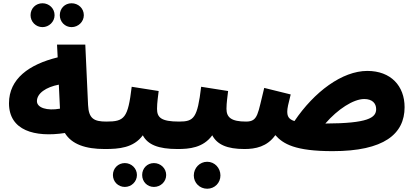

<svg xmlns="http://www.w3.org/2000/svg" viewBox="-20 -907 2551 1175"><path d="M418 -741C459 -741 493 -774 493 -814C493 -856 459 -887 418 -887C377 -887 346 -856 346 -814C346 -774 377 -741 418 -741ZM240 -741C280 -741 314 -774 314 -814C314 -856 280 -887 240 -887C199 -887 167 -856 167 -814C167 -774 199 -741 240 -741ZM621 5C687 5 721 -30 721 -81C721 -126 695 -163 631 -163C555 -163 523 -181 519 -264L502 -634H329L333 -556C158 -513 35 -425 35 -275C35 -108 193 -65 377 -93C419 -24 503 5 621 5ZM206 -288C206 -336 262 -374 340 -389L347 -242C268 -228 206 -247 206 -288Z M621 5C709 5 797 -2 854 -79C884 -22 948 5 1066 5C1133 5 1166 -30 1166 -81C1166 -126 1140 -163 1076 -163C966 -163 941 -188 941 -241C941 -279 948 -322 951 -350L786 -376C763 -184 742 -163 631 -163ZM922 237C963 237 997 205 997 164C997 123 963 91 922 91C881 91 850 123 850 164C850 205 881 237 922 237ZM744 237C784 237 818 205 818 164C818 123 784 91 744 91C703 91 671 123 671 164C671 205 703 237 744 237Z M1066 5C1138 5 1223 -2 1279 -79C1309 -22 1370 5 1476 5C1543 5 1576 -30 1576 -81C1576 -126 1550 -163 1486 -163C1396 -163 1366 -188 1366 -241C1366 -279 1373 -322 1376 -350L1211 -376C1188 -184 1167 -163 1076 -163ZM1248 248C1294 248 1329 212 1329 167C1329 121 1294 83 1248 83C1202 83 1166 121 1166 167C1166 212 1202 248 1248 248Z M2016 18C2330 18 2456 -87 2456 -251C2456 -381 2372 -473 2228 -473C2074 -473 1903 -345 1782 -166C1745 -178 1738 -197 1738 -225C1738 -243 1744 -271 1759 -329L1597 -369C1557 -212 1561 -163 1486 -163L1476 5C1543 5 1615 -9 1665 -80C1713 -26 1786 18 2016 18ZM2209 -301C2258 -301 2282 -275 2282 -239C2282 -186 2231 -152 1971 -151C2047 -239 2143 -301 2209 -301Z"/></svg>

Font: Noto Sans Arabic UI Bk
Style: Regular
Weight: 900
Designer: Monotype Design Team, Nadine Chahine and Nizar Qandah
Foundry: Monotype Imaging Inc.
Version: Version 2.010